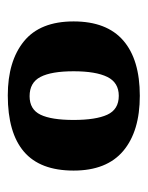

<svg xmlns="http://www.w3.org/2000/svg" viewBox="37 -796 379 493"><g transform="rotate(-90 226.5 -549.5)"><path d="M227 -380Q136 -380 85.5 -422.5Q35 -465 35 -550Q35 -636 83.5 -677.5Q132 -719 228 -719Q316 -719 367 -677.5Q418 -636 418 -550Q418 -465 369 -422.5Q320 -380 227 -380ZM227 -434Q261 -434 275.5 -463.5Q290 -493 290 -550Q290 -607 275.5 -635Q261 -663 226 -663Q192 -663 178.5 -635Q165 -607 165 -550Q165 -493 178.5 -463.5Q192 -434 227 -434Z"/></g></svg>

Font: Noto Rashi Hebrew ExtraBold
Style: Regular
Weight: 800
Version: Version 1.006